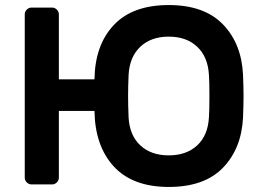

<svg xmlns="http://www.w3.org/2000/svg" viewBox="-20 -730 1036 760"><path d="M430.5 -631C380.8 -578.3 355.3 -506.7 354 -416H213V-673C213 -680.3 210.3 -686.7 205 -692C199.7 -697.3 193.3 -700 186 -700H105C97.7 -700 91.3 -697.3 86 -692C80.7 -686.7 78 -680.3 78 -673V-27C78 -19.7 80.7 -13.3 86 -8C91.3 -2.7 97.7 0 105 0H186C193.3 0 199.7 -2.7 205 -8C210.3 -13.3 213 -19.7 213 -27V-291H354C355.3 -198.3 380.8 -125 430.5 -71C480.2 -17 552.7 10 648 10C742 10 813.5 -15.3 862.5 -66C911.5 -116.7 938 -183 942 -265C943.3 -298.3 944 -326.7 944 -350C944 -372.7 943.3 -400.7 942 -434C938 -516.7 911.3 -583.3 862 -634C812.7 -684.7 741.3 -710 648 -710C552.7 -710 480.2 -683.7 430.5 -631ZM535.5 -545C563.8 -571.7 601.3 -585 648 -585C694.7 -585 732.2 -571.7 760.5 -545C788.8 -518.3 804.3 -481.3 807 -434C808.3 -417.3 809 -389.3 809 -350C809 -310 808.3 -281.7 807 -265C804.3 -217.7 788.8 -180.8 760.5 -154.5C732.2 -128.2 694.7 -115 648 -115C601.3 -115 563.8 -128.2 535.5 -154.5C507.2 -180.8 491.7 -217.7 489 -265C487.7 -298.3 487 -326.7 487 -350C487 -372.7 487.7 -400.7 489 -434C491.7 -481.3 507.2 -518.3 535.5 -545Z"/></svg>

Font: Rubik
Style: Regular
Weight: 500
Designer: Hubert & Fischer
Foundry: Hubert & Fischer
Version: Version 1.100